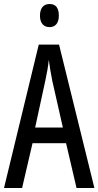

<svg xmlns="http://www.w3.org/2000/svg" viewBox="-20 -936 490 956"><path d="M309 -223H142L90 0H0L173 -714H274L450 0H361ZM240 -535Q228 -597 223 -638Q218 -590 206 -536L155 -301H293ZM273 -858Q273 -831 261 -816Q249 -801 227 -801Q204 -801 191.5 -816Q179 -831 179 -858Q179 -886 191.5 -901Q204 -916 227 -916Q273 -916 273 -858Z"/></svg>

Font: Noto Sans UI Cond
Style: Regular
Weight: 400
Width: 3
Designer: Monotype Design Team
Foundry: Monotype Imaging Inc.
Version: Version 1.001